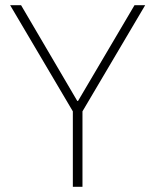

<svg xmlns="http://www.w3.org/2000/svg" viewBox="-20 -718 597 738"><path d="M260 0V-290L19 -698H61L277 -330H280L497 -698H538L297 -290V0Z"/></svg>

Font: IBM Plex Sans Thai ExtLt
Style: Regular
Weight: 200
Designer: Mike Abbink, Paul van der Laan, Pieter van Rosmalen, Ben Mitchell, Mark Frömberg
Foundry: Bold Monday
Version: Version 1.2